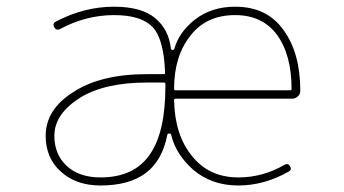

<svg xmlns="http://www.w3.org/2000/svg" viewBox="-20 -575 1040 581"><path d="M701.2 -13.7Q620.1 -13.7 564.5 -61.5Q511.7 -108.4 498 -167Q497.1 -170.9 492.2 -170.9H491.2Q487.3 -170.9 486.3 -167Q471.7 -90.8 422.9 -52.7Q372.1 -13.7 284.2 -13.7Q210 -13.7 164.1 -55.7Q118.2 -96.7 118.2 -164.1Q118.2 -203.1 138.7 -236.3Q159.2 -269.5 201.2 -295.9Q284.2 -350.6 423.8 -350.6H475.6Q479.5 -350.6 479.5 -355.5V-356.4Q475.6 -459 440.9 -494.1Q406.2 -529.3 325.2 -529.3Q240.2 -529.3 162.1 -487.3Q150.4 -481.4 144.5 -492.2Q137.7 -503.9 149.4 -509.8Q234.4 -554.7 325.2 -554.7Q409.2 -554.7 450.2 -519.5Q490.2 -486.3 497.1 -428.7Q497.1 -424.8 501 -423.8H502Q506.8 -423.8 507.8 -427.7Q520.5 -475.6 568.4 -514.6Q619.1 -554.7 691.4 -554.7Q739.3 -554.7 775.4 -537.6Q811.5 -520.5 836.9 -485.4Q888.7 -416 888.7 -299.8Q888.7 -290 880.9 -283.2Q874 -276.4 864.3 -276.4H510.7Q506.8 -276.4 506.8 -271.5Q508.8 -167 560.5 -103.5Q612.3 -38.1 701.2 -38.1Q775.4 -38.1 840.8 -76.2Q851.6 -82 857.4 -72.3Q864.3 -61.5 853.5 -55.7Q779.3 -13.7 701.2 -13.7ZM423.8 -325.2Q295.9 -325.2 220.7 -278.3Q144.5 -229.5 144.5 -164.1Q144.5 -107.4 182.1 -72.8Q219.7 -38.1 284.2 -38.1Q384.8 -38.1 432.6 -106.4Q480.5 -173.8 480.5 -313.5V-321.3Q480.5 -325.2 475.6 -325.2ZM691.4 -529.3Q605.5 -529.3 557.6 -468.8Q506.8 -406.2 506.8 -306.6Q506.8 -301.8 510.7 -301.8H857.4Q862.3 -301.8 862.3 -305.7Q862.3 -410.2 817.4 -470.7Q773.4 -529.3 691.4 -529.3Z"/></svg>

Font: Rounded Mgen+ 1m thin
Style: Regular
Weight: 100
Designer: [Source Han Sans]
Ryoko NISHIZUKA  (kana & ideographs); Paul D. Hunt (Latin, Greek & Cyrillic); Wenlong ZHANG  (bopomofo
Version: Version 1.059.20150602